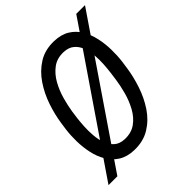

<svg xmlns="http://www.w3.org/2000/svg" viewBox="-216 -871 1048 1048"><g transform="rotate(-45 308.0 -347.0)"><path d="M616.2 -740.2 80.6 45.4H12.2L548.8 -740.2ZM541.5 -377.9 535.2 -333.5Q526.9 -276.4 506.6 -215.3Q486.3 -154.3 451.9 -102.5Q417.5 -50.8 366.7 -19.5Q315.9 11.7 247.1 9.8Q194.3 8.3 158.4 -14.2Q122.6 -36.6 100.8 -73.2Q79.1 -109.9 69.3 -154.5Q59.6 -199.2 58.6 -245.4Q57.6 -291.5 63 -333L69.3 -377.4Q77.6 -434.6 98.1 -495.4Q118.7 -556.2 153.6 -607.9Q188.5 -659.7 239 -691.2Q289.6 -722.7 357.9 -720.7Q411.1 -719.2 447 -697Q482.9 -674.8 504.4 -638.2Q525.9 -601.6 535.6 -556.9Q545.4 -512.2 546.1 -465.8Q546.9 -419.4 541.5 -377.9ZM447.8 -333 454.1 -379.9Q457.5 -405.3 459.7 -439Q461.9 -472.7 459.2 -507.3Q456.5 -542 445.8 -571.8Q435.1 -601.6 412.6 -620.8Q390.1 -640.1 353 -641.6Q303.2 -643.6 268.3 -617.7Q233.4 -591.8 210.4 -550.5Q187.5 -509.3 174.8 -463.4Q162.1 -417.5 156.2 -378.9L149.9 -332.5Q147 -307.6 145 -274.2Q143.1 -240.7 146 -205.6Q148.9 -170.4 159.9 -140.1Q170.9 -109.9 193.1 -90.3Q215.3 -70.8 252 -69.3Q302.7 -67.4 337.6 -92.8Q372.6 -118.2 395 -159.7Q417.5 -201.2 429.9 -247.3Q442.4 -293.5 447.8 -333Z"/></g></svg>

Font: Roboto Condensed
Style: Italic
Weight: 400
Italic angle: -12°
Designer: Christian Robertson
Foundry: Google
Version: Version 3.0